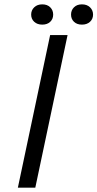

<svg xmlns="http://www.w3.org/2000/svg" viewBox="-20 -861 447 881"><path d="M210 -700H290L142 0H62ZM123 -794Q123 -814 137 -827.5Q151 -841 174 -841Q197 -841 210.5 -827.5Q224 -814 224 -794Q224 -774 210.5 -761Q197 -748 174 -748Q151 -748 137 -761Q123 -774 123 -794ZM306 -794Q306 -814 319.5 -827.5Q333 -841 356 -841Q379 -841 393 -827.5Q407 -814 407 -794Q407 -774 393 -761Q379 -748 356 -748Q333 -748 319.5 -761Q306 -774 306 -794Z"/></svg>

Font: PT Sans
Style: Italic
Weight: 400
Italic angle: -12°
Designer: A.Korolkova, O.Umpeleva, V.Yefimov
Foundry: ParaType Ltd
Version: Version 2.003W OFL